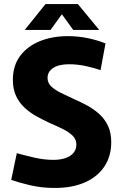

<svg xmlns="http://www.w3.org/2000/svg" viewBox="-20 -919 605 951"><path d="M251 12Q186 12 128 -1.7Q70 -15.5 35.5 -28L63.3 -160.3Q100.8 -149.7 149.5 -138.4Q198.2 -127.2 244.3 -127.2Q279.5 -127.2 304.9 -136.2Q330.3 -145.2 344.3 -162.2Q358.3 -179.2 358.3 -202.5Q358.3 -228.7 340 -246.7Q321.7 -264.7 291.6 -279.7Q261.5 -294.7 226.2 -309.7Q194 -324.7 161.8 -342.4Q129.5 -360.2 102.8 -384.6Q76 -409 59.8 -443.1Q43.7 -477.2 43.7 -523.8Q43.7 -593 79 -641Q114.3 -689 176 -714.5Q237.7 -740 316.5 -740Q369.2 -740 417.9 -729.4Q466.7 -718.8 502.5 -703.8L478 -571.5Q451.2 -581.5 407.8 -591.2Q364.5 -600.8 322.3 -600.8Q271.8 -600.8 243.7 -582.5Q215.5 -564.2 215.5 -533Q215.5 -508 234 -490.6Q252.5 -473.2 282.3 -458.7Q312.2 -444.2 346.3 -428.3Q378.7 -414.2 411.2 -396.7Q443.7 -379.3 471 -354.9Q498.3 -330.5 514.7 -296.2Q531 -262 531 -215Q531 -146.2 497.5 -95Q464 -43.8 401.2 -15.9Q338.3 12 251 12ZM102.5 -770.7 205.2 -898.7H365.8L471.5 -770.7H342.8L286.5 -848.3L230.3 -770.7Z"/></svg>

Font: Murecho Thin
Style: Regular
Weight: 100
Designer: Neil Summerour
Foundry: Positype
Version: Version 1.010